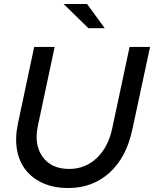

<svg xmlns="http://www.w3.org/2000/svg" viewBox="-20 -936 775 966"><path d="M646 -285Q616 -144 531 -67Q446 10 323 10Q252 10 197.5 -14Q143 -38 109.5 -80.5Q76 -123 65.5 -182.5Q55 -242 70 -313L152 -700H255L171 -305Q150 -209 194 -147.5Q238 -86 328 -86Q409 -86 467 -141Q525 -196 545 -292L632 -700H735ZM418 -916 507 -794H425L300 -916Z"/></svg>

Font: Red Hat Display Medium
Style: Italic
Weight: 500
Italic angle: -12°
Designer: Pentagram / MCKL
Foundry: Pentagram / MCKL
Version: Version 1.003; Red Hat Display Medium Italic